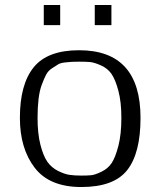

<svg xmlns="http://www.w3.org/2000/svg" viewBox="-20 -735 625 772"><path d="M131 -261Q131 -198 142.5 -153Q154 -108 170.5 -84.5Q187 -61 213 -48Q239 -35 259 -32Q279 -29 307 -29Q332 -29 347 -30.5Q362 -32 388 -44.5Q414 -57 429 -79.5Q444 -102 456 -148.5Q468 -195 468 -261Q468 -325 456 -370Q444 -415 428.5 -437.5Q413 -460 386 -472Q359 -484 342.5 -485.5Q326 -487 298 -487Q279 -487 270 -486.5Q261 -486 242 -484Q223 -482 213.5 -476Q204 -470 188.5 -460Q173 -450 164.5 -433Q156 -416 147.5 -393Q139 -370 135 -336.5Q131 -303 131 -261ZM298 -533Q545 -533 545 -261Q545 -119 491.5 -51Q438 17 307 17Q179 17 119.5 -60.5Q60 -138 60 -261Q60 -396 115.5 -464.5Q171 -533 298 -533ZM361 -715H428V-634H361ZM156 -715H222V-634H156ZM361 -715H428V-634H361ZM156 -715H222V-634H156Z"/></svg>

Font: Afta serif
Style: Regular
Weight: 400
Designer: parq.ink
Foundry: Oriol Esparraguera Font
Version: Version 1.000